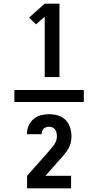

<svg xmlns="http://www.w3.org/2000/svg" viewBox="-20 -868 540 1056"><path d="M226 -444V-776L178 -734L140 -771L226 -848H307V-444ZM441 -307H59V-373H441ZM129 168V99L252 -40Q259 -49 266.5 -57.5Q274 -66 280 -75.5Q286 -85 289.5 -96Q293 -107 293 -118Q293 -128 291 -137.5Q289 -147 283.5 -155Q278 -163 269 -167Q260 -171 250 -171Q242 -171 234 -168.5Q226 -166 220 -160Q214 -154 211.5 -146Q209 -138 209 -130H128Q128 -153 137 -175Q146 -197 163.5 -212.5Q181 -228 204 -234Q227 -240 250 -240Q275 -240 299 -233Q323 -226 340.5 -208.5Q358 -191 365.5 -167Q373 -143 373 -118Q373 -101 369 -83.5Q365 -66 356.5 -51Q348 -36 336.5 -22Q325 -8 314 5H313Q313 6 313 6H312L230 99H371V168Z"/></svg>

Font: Iosevka Algr
Style: Bold
Weight: 700
Monospace: yes
Designer: Belleve Invis
Foundry: Belleve Invis
Version: Version 26.0.2; ttfautohint (v1.8.3)